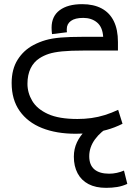

<svg xmlns="http://www.w3.org/2000/svg" viewBox="-20 -632 632 923"><path d="M344 11Q251 11 182 -16.5Q113 -44 74.5 -98.5Q36 -153 36 -233Q36 -299 64.5 -344.5Q93 -390 140 -415Q168 -430 199 -439Q230 -448 272.5 -451.5Q315 -455 376 -455H476Q473 -502 446.5 -524Q420 -546 380 -546Q341 -546 321 -531.5Q301 -517 301 -492Q301 -488 301 -484Q301 -480 302 -477L230 -468Q229 -476 228.5 -483.5Q228 -491 228 -499Q228 -554 267 -583Q306 -612 375 -612Q430 -612 468.5 -591.5Q507 -571 527 -530.5Q547 -490 547 -430V-389H384Q318 -389 278.5 -385Q239 -381 214.5 -373Q190 -365 170 -352Q142 -334 127 -303Q112 -272 112 -229Q112 -186 135 -147Q158 -108 210.5 -84Q263 -60 352 -60Q387 -60 419.5 -64.5Q452 -69 484 -79Q516 -89 548 -104L569 -37Q531 -18 492.5 -7.5Q454 3 416.5 7Q379 11 344 11ZM490 271Q440 271 405.5 253Q371 235 353 201Q335 167 335 121Q335 84 350 52Q365 20 393.5 -7.5Q422 -35 460 -56L495 -69L513 -28Q464 0 436.5 38Q409 76 409 119Q409 161 433.5 182Q458 203 505 203Q523 203 541.5 199Q560 195 576 188L592 252Q568 263 543 267Q518 271 490 271Z"/></svg>

Font: usinhala05
Style: Book
Weight: 400
Designer: Jelle Bosma - Monotype Design Team
Foundry: Monotype Imaging Inc.
Version: Version 2.003